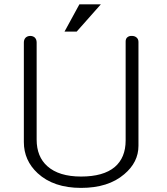

<svg xmlns="http://www.w3.org/2000/svg" viewBox="-20 -872 790 908"><path d="M92.8 -670.9V-200.2Q92.8 -113.3 158.2 -52.7Q233.4 16.6 363.3 16.6Q492.2 16.6 567.4 -47.9Q634.8 -104.5 634.8 -182.6V-673.8Q634.8 -687.5 625 -695.3Q616.2 -702.1 604.5 -702.1Q591.8 -703.1 583 -696.3Q574.2 -689.5 574.2 -675.8V-208Q574.2 -126 522.5 -82Q468.8 -37.1 363.3 -37.1Q258.8 -37.1 204.1 -85.9Q153.3 -130.9 153.3 -211.9V-670.9Q153.3 -686.5 143.6 -695.3Q134.8 -702.1 123 -702.1Q110.4 -702.1 101.6 -694.3Q92.8 -685.5 92.8 -670.9ZM457 -851.6H355.5L285.2 -722.7H342.8Z"/></svg>

Font: Gulim
Style: Regular
Weight: 400
Version: Version 2.21